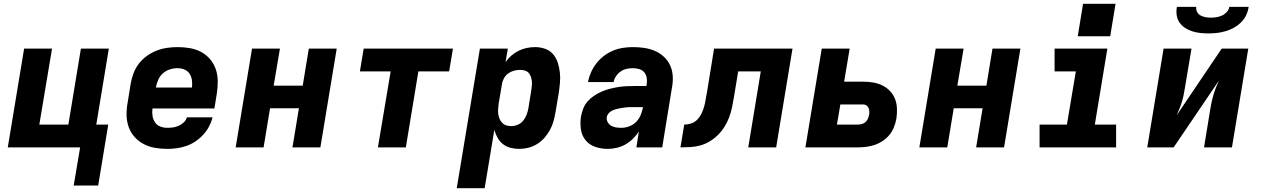

<svg xmlns="http://www.w3.org/2000/svg" viewBox="-20 -776 6640 1011"><path d="M368 201 402 0H21L107 -520H254L187 -120H340L406 -520H553L487 -120H550L497 201Z M861 8Q828 8 796 2.5Q764 -3 736.5 -17.5Q709 -32 688.5 -55Q668 -78 657.5 -107.5Q647 -137 646.5 -169.5Q646 -202 652 -235L668 -335Q673 -363 683 -390Q693 -417 711 -440.5Q729 -464 753.5 -481.5Q778 -499 805 -509.5Q832 -520 860 -524Q888 -528 916 -528Q948 -528 980 -522.5Q1012 -517 1039 -502.5Q1066 -488 1086 -464.5Q1106 -441 1116 -412Q1126 -383 1126.5 -350.5Q1127 -318 1122 -285L1109 -205H783Q780 -185 783 -166Q786 -147 796 -132Q806 -117 823.5 -110Q841 -103 861 -103Q876 -103 891 -105Q906 -107 920.5 -113.5Q935 -120 947.5 -131.5Q960 -143 964 -158H1099Q1093 -133 1080.5 -109.5Q1068 -86 1049.5 -66Q1031 -46 1008.5 -31Q986 -16 961 -7.5Q936 1 911 4.5Q886 8 861 8ZM991 -315Q993 -335 990.5 -354Q988 -373 978 -388Q968 -403 951 -410Q934 -417 914 -417Q894 -417 874 -410.5Q854 -404 838 -390Q822 -376 813.5 -356.5Q805 -337 801 -317V-315Z M1221 0 1307 -520H1454L1421 -325H1574L1606 -520H1753L1667 0H1520L1554 -206H1402L1368 0Z M1970 0 2037 -400H1875L1895 -520H2365L2345 -400H2183L2117 0Z M2385 215 2507 -520H2654L2642 -449Q2655 -468 2673 -483.5Q2691 -499 2711.5 -509Q2732 -519 2754 -523.5Q2776 -528 2798 -528Q2825 -528 2850.5 -519Q2876 -510 2892.5 -490.5Q2909 -471 2917 -446Q2925 -421 2928 -394.5Q2931 -368 2928.5 -340Q2926 -312 2922 -285L2905 -185Q2901 -161 2894.5 -137.5Q2888 -114 2876 -92Q2864 -70 2847 -50.5Q2830 -31 2808 -17.5Q2786 -4 2762 2Q2738 8 2714 8Q2690 8 2667.5 2Q2645 -4 2628 -17.5Q2611 -31 2600 -50.5Q2589 -70 2583 -92L2532 215ZM2672 -112Q2689 -112 2706 -119Q2723 -126 2734.5 -140Q2746 -154 2752.5 -171Q2759 -188 2762 -204L2778 -304Q2780 -317 2781 -329Q2782 -341 2780 -353Q2778 -365 2774 -375.5Q2770 -386 2762 -394Q2754 -402 2742 -405Q2730 -408 2718 -408Q2702 -408 2685.5 -403.5Q2669 -399 2655.5 -389Q2642 -379 2633.5 -363.5Q2625 -348 2623 -332L2606 -232Q2604 -218 2603 -204Q2602 -190 2603.5 -177Q2605 -164 2610 -151.5Q2615 -139 2624 -129.5Q2633 -120 2645.5 -116Q2658 -112 2672 -112Z M3180 8Q3146 8 3115 -2.5Q3084 -13 3064 -37Q3044 -61 3039 -94Q3034 -127 3039 -161Q3043 -183 3051 -204Q3059 -225 3074 -242Q3089 -259 3108.5 -272Q3128 -285 3149 -294Q3170 -303 3191.5 -308.5Q3213 -314 3234.5 -317.5Q3256 -321 3277 -322Q3298 -323 3319 -323H3384L3385 -331Q3388 -348 3385.5 -365Q3383 -382 3373 -394.5Q3363 -407 3346.5 -412Q3330 -417 3313 -417Q3297 -417 3280 -413.5Q3263 -410 3248.5 -400Q3234 -390 3224 -375Q3214 -360 3211 -344H3076Q3081 -370 3092 -395Q3103 -420 3120.5 -442.5Q3138 -465 3160.5 -482Q3183 -499 3208.5 -509.5Q3234 -520 3260.5 -524Q3287 -528 3313 -528Q3344 -528 3373.5 -523.5Q3403 -519 3429.5 -507.5Q3456 -496 3477 -476Q3498 -456 3509.5 -430Q3521 -404 3522.5 -373.5Q3524 -343 3518 -313L3467 0H3331L3344 -84Q3331 -63 3312.5 -45Q3294 -27 3272.5 -15Q3251 -3 3227 2.5Q3203 8 3180 8ZM3253 -103Q3273 -103 3294 -111Q3315 -119 3330.5 -135Q3346 -151 3354 -171.5Q3362 -192 3366 -212H3319Q3310 -212 3300 -212Q3290 -212 3280 -211Q3270 -210 3260 -208.5Q3250 -207 3239.5 -205Q3229 -203 3219.5 -200Q3210 -197 3200.5 -192Q3191 -187 3184 -178.5Q3177 -170 3175 -160Q3173 -146 3179.5 -133.5Q3186 -121 3198 -114Q3210 -107 3224 -105Q3238 -103 3253 -103Z M3563 0 3583 -120Q3600 -120 3618 -125.5Q3636 -131 3649.5 -144Q3663 -157 3671.5 -173.5Q3680 -190 3685.5 -207.5Q3691 -225 3694 -242Q3697 -259 3700 -277V-278Q3700 -278 3700 -278.5Q3700 -279 3701 -280L3740 -520H4153L4067 0H3920L3986 -400H3867L3844 -261Q3840 -236 3834.5 -210Q3829 -184 3819.5 -158.5Q3810 -133 3795.5 -109.5Q3781 -86 3761 -66Q3741 -46 3717 -31.5Q3693 -17 3667 -10Q3641 -3 3615 -1.5Q3589 0 3563 0Z M4221 0 4307 -520H4454L4425 -346H4525Q4552 -346 4578 -341.5Q4604 -337 4626.5 -326Q4649 -315 4666.5 -296.5Q4684 -278 4693 -254.5Q4702 -231 4703 -204.5Q4704 -178 4700 -151Q4696 -129 4687.5 -107Q4679 -85 4664 -66.5Q4649 -48 4629 -34.5Q4609 -21 4587 -13.5Q4565 -6 4542.5 -3Q4520 0 4498 0ZM4498 -120Q4508 -120 4518.5 -123Q4529 -126 4537 -133Q4545 -140 4549.5 -150Q4554 -160 4556 -170Q4558 -179 4557.5 -189Q4557 -199 4553.5 -207.5Q4550 -216 4542.5 -221Q4535 -226 4525 -226H4405L4387 -120Z M4821 0 4907 -520H5054L5021 -325H5174L5206 -520H5353L5267 0H5120L5154 -206H5002L4968 0Z M5454 0V-120H5598L5645 -400H5533V-520H5811L5745 -120H5857V0ZM5655 -585 5683 -756H5854L5826 -585Z M6021 0 6107 -520H6254L6219 -312Q6216 -294 6212.5 -276Q6209 -258 6203.5 -240Q6198 -222 6191 -204.5Q6184 -187 6176 -169L6413 -520H6553L6467 0H6320L6354 -208Q6357 -226 6361 -244Q6365 -262 6370.5 -280Q6376 -298 6383 -315.5Q6390 -333 6398 -351L6160 0ZM6343 -600Q6321 -600 6299 -602.5Q6277 -605 6257 -611.5Q6237 -618 6219.5 -629.5Q6202 -641 6190.5 -658Q6179 -675 6176 -696.5Q6173 -718 6177 -740H6279Q6277 -725 6283.5 -713Q6290 -701 6302 -694.5Q6314 -688 6328 -685.5Q6342 -683 6357 -683Q6371 -683 6386 -685.5Q6401 -688 6415 -694.5Q6429 -701 6440 -713Q6451 -725 6453 -740H6555Q6552 -718 6542 -696.5Q6532 -675 6514.5 -658Q6497 -641 6476 -629.5Q6455 -618 6432.5 -611.5Q6410 -605 6387.5 -602.5Q6365 -600 6343 -600Z"/></svg>

Font: Iosevka SS04 Hv Ex Obl
Style: Regular
Weight: 900
Width: 7
Italic angle: -9°
Monospace: yes
Designer: Belleve Invis
Foundry: Belleve Invis
Version: Version 19.0.0; ttfautohint (v1.8.4)